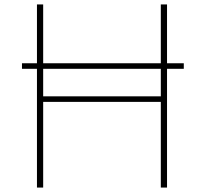

<svg xmlns="http://www.w3.org/2000/svg" viewBox="-20 -845 919 865"><path d="M146.5 0H174.5V-386H704.5V0H732.5V-535H808V-560H732.5V-825H704.5V-560H174.5V-825H146.5V-560H79V-535H146.5ZM174.5 -411V-535H704.5V-411Z"/></svg>

Font: Spartan Thin
Style: Regular
Weight: 100
Designer: Matt Bailey, Mirko Velimirovic
Foundry: Matt Bailey
Version: Version 1.003; ttfautohint (v1.8.3)